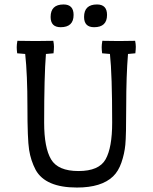

<svg xmlns="http://www.w3.org/2000/svg" viewBox="-20 -826 684 861"><path d="M483 -276Q483 -492 473 -584L438 -587Q436 -603 436 -614.5Q436 -626 439 -643Q471 -642 513 -642Q555 -642 586 -643Q589 -628 589 -616.5Q589 -605 587 -587L554 -584Q546 -486 546 -351.5Q546 -217 542 -176.5Q538 -136 524.5 -97Q511 -58 487 -35Q435 15 325 15Q184 15 140 -64Q118 -106 110.5 -154Q103 -202 103 -347Q103 -492 93 -584L57 -587Q55 -603 55 -614.5Q55 -626 58 -643Q93 -642 139 -642Q185 -642 219 -643Q222 -628 222 -616.5Q222 -605 220 -587L186 -584Q178 -486 178 -276Q178 -164 209 -111.5Q240 -59 332 -59Q424 -59 453.5 -111.5Q483 -164 483 -276ZM310 -759Q310 -704 252 -704Q207 -704 207 -750Q207 -806 265 -806Q310 -806 310 -759ZM460 -759Q460 -704 402 -704Q357 -704 357 -750Q357 -806 415 -806Q460 -806 460 -759Z"/></svg>

Font: Port Lligat Slab
Style: Regular
Weight: 400
Designer: Dario Muhafara, Eduardo Rodriguez Tunni
Foundry: Tipo
Version: Version 1.002